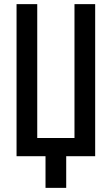

<svg xmlns="http://www.w3.org/2000/svg" viewBox="-20 -755 540 928"><path d="M200 153V0H60V-735H160V-88H340V-735H440V0H300V153Z"/></svg>

Font: Iosevka Term Curly Semibold
Style: Regular
Weight: 600
Designer: Belleve Invis
Foundry: Belleve Invis
Version: Version 32.3.0